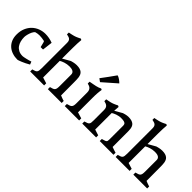

<svg xmlns="http://www.w3.org/2000/svg" viewBox="94 -1701 2609 2609"><g transform="rotate(45 1398.0 -396.5)"><path d="M43.9 -225.1Q43.9 -293 66.4 -345.9Q88.9 -398.9 126.7 -435.1Q164.6 -471.2 214.1 -490Q263.7 -508.8 317.4 -508.8Q351.6 -508.8 389.2 -502Q426.8 -495.1 460.9 -481.4Q460.4 -478 459 -466.1Q457.5 -454.1 455.6 -437.7Q453.6 -421.4 451.4 -403.3Q449.2 -385.3 447.3 -369.9Q445.3 -354.5 444.1 -344.5Q442.9 -334.5 442.4 -334.5H396.5Q390.1 -360.8 386 -377.9Q381.8 -395 378.9 -405.3Q376 -415.5 373.8 -419.9Q371.6 -424.3 368.7 -425.3Q344.7 -430.7 321.3 -433.8Q297.9 -437 272.5 -437Q256.3 -437 238.3 -434.3Q220.2 -431.6 203.1 -426.8Q193.4 -420.4 185.1 -408.7Q176.8 -397 169.9 -382.8Q163.1 -368.7 158 -353Q152.8 -337.4 149.2 -322.5Q145.5 -307.6 143.8 -294.9Q142.1 -282.2 142.1 -274.4Q142.1 -235.4 151.1 -199.2Q160.2 -163.1 179.9 -135.3Q199.7 -107.4 231.4 -90.8Q263.2 -74.2 309.1 -74.2Q316.4 -74.2 333 -77.4Q349.6 -80.6 369.9 -85.2Q390.1 -89.8 410.6 -95.5Q431.2 -101.1 446.8 -106.4L462.9 -65.4Q435.5 -48.8 407.5 -35.2Q379.4 -21.5 355.5 -11.5Q331.5 -1.5 314.7 4.2Q297.9 9.8 293.9 9.8Q241.2 9.8 195.6 -5.1Q149.9 -20 116.2 -49.6Q82.5 -79.1 63.2 -123Q43.9 -167 43.9 -225.1Z M530.3 -40Q555.7 -46.9 571.5 -52.7Q587.4 -58.6 595.7 -68.8Q604 -79.1 606.9 -96.2Q609.9 -113.3 609.9 -142.6V-628.4Q609.9 -654.8 603 -669.2Q596.2 -683.6 584.7 -691.4Q573.2 -699.2 558.3 -702.6Q543.5 -706.1 527.3 -710V-745.6Q549.8 -750 566.4 -753.4Q583 -756.8 596.2 -760.3Q609.4 -763.7 620.8 -767.3Q632.3 -771 644.3 -775.9Q656.2 -780.8 669.9 -787.4Q683.6 -793.9 701.7 -803.2L719.7 -793Q716.3 -758.8 714.8 -721.9Q713.4 -685.1 712.9 -641.8Q712.4 -598.6 712.4 -546.6Q712.4 -494.6 712.4 -430.2Q729 -439.9 747.6 -450.2Q763.2 -459 782.5 -470Q801.8 -481 820.8 -491.7Q825.2 -492.7 835 -495.6Q844.7 -498.5 857.9 -501.5Q871.1 -504.4 886.5 -506.6Q901.9 -508.8 917.5 -508.8Q953.1 -508.8 977.3 -501.7Q1001.5 -494.6 1016.8 -481.7Q1032.2 -468.8 1040.3 -450.7Q1048.3 -432.6 1051.8 -411.1Q1055.2 -389.6 1055.4 -365.5Q1055.7 -341.3 1056.2 -315.4L1057.1 -66.9Q1073.7 -59.6 1088.9 -54.2Q1101.6 -49.3 1114.7 -44.9Q1127.9 -40.5 1135.7 -39.1V0H870.1V-40Q896.5 -46.9 912.8 -52.7Q929.2 -58.6 938.2 -68.8Q947.3 -79.1 950.7 -96.4Q954.1 -113.8 954.1 -143.6V-364.7Q954.1 -384.3 945.6 -396.5Q937 -408.7 923.6 -415.3Q910.2 -421.9 893.3 -424.3Q876.5 -426.8 859.9 -426.8Q836.9 -426.8 814.9 -422.9Q793 -418.9 773.9 -413.1Q754.9 -407.2 739 -399.9Q723.1 -392.6 712.4 -385.7V-66.9L798.3 -40V0H530.3Z M1195.3 -40Q1221.2 -46.9 1237.5 -52.7Q1253.9 -58.6 1263.4 -68.8Q1272.9 -79.1 1276.6 -96.2Q1280.3 -113.3 1280.3 -142.6V-344.2Q1280.3 -370.1 1273.4 -386.5Q1266.6 -402.8 1255.4 -412.8Q1244.1 -422.9 1229.5 -428.2Q1214.8 -433.6 1199.2 -437.5V-472.7Q1232.4 -479 1257.8 -483.6Q1283.2 -488.3 1303.7 -492.9Q1324.2 -497.6 1341.6 -503.7Q1358.9 -509.8 1376.5 -518.6L1394.5 -509.3Q1391.1 -489.3 1388.9 -470.2Q1386.7 -451.2 1385.3 -431.4Q1383.8 -411.6 1383.3 -390.4Q1382.8 -369.1 1382.8 -345.2V-66.9L1471.7 -40V0H1195.3ZM1259.8 -600.1Q1298.3 -648.9 1334.2 -700.2Q1370.1 -751.5 1407.7 -803.2Q1418 -801.3 1430.7 -794.9Q1443.4 -788.6 1456.1 -779.8Q1468.8 -771 1480.7 -761Q1492.7 -751 1501.5 -741.7L1303.7 -568.4Z M1531.2 -40Q1558.1 -48.3 1574 -54.4Q1589.8 -60.5 1597.9 -70.6Q1606 -80.6 1608.2 -97.2Q1610.4 -113.8 1610.4 -142.6V-338.4Q1610.4 -364.3 1603.3 -380.1Q1596.2 -396 1584.7 -405Q1573.2 -414.1 1558.6 -418.9Q1543.9 -423.8 1528.3 -427.7V-462.9Q1550.8 -467.3 1567.1 -470.5Q1583.5 -473.6 1596.7 -476.8Q1609.9 -480 1621.1 -483.6Q1632.3 -487.3 1644 -491.9Q1655.8 -496.6 1669.4 -502.9Q1683.1 -509.3 1701.2 -518.6L1720.7 -508.3L1714.4 -430.2Q1731 -439.5 1749 -449.7Q1764.6 -458.5 1783.4 -469.2Q1802.2 -480 1821.3 -490.7Q1826.2 -492.2 1835.4 -495.1Q1844.7 -498 1856.7 -501Q1868.7 -503.9 1882.6 -506.3Q1896.5 -508.8 1910.2 -508.8Q1947.3 -508.8 1971.9 -501.5Q1996.6 -494.1 2011.7 -481.2Q2026.9 -468.3 2034.4 -450.2Q2042 -432.1 2044.7 -411.1Q2047.4 -390.1 2047.4 -366.5Q2047.4 -342.8 2047.4 -318.4L2047.9 -66.9Q2066.4 -60.1 2082.5 -54.7Q2096.7 -49.8 2110.4 -45.7Q2124 -41.5 2131.3 -40V0H1867.2V-40Q1887.2 -45.9 1900.9 -49.6Q1914.6 -53.2 1923.1 -57.4Q1931.6 -61.5 1936.3 -67.1Q1940.9 -72.8 1942.6 -82.3Q1944.3 -91.8 1944.6 -106.4Q1944.8 -121.1 1944.8 -143.6V-373.5Q1944.8 -383.3 1942.1 -392.6Q1939.5 -401.9 1935.5 -406.2Q1929.7 -411.6 1923.1 -415.5Q1916.5 -419.4 1906.7 -421.9Q1897 -424.3 1883.3 -425.5Q1869.6 -426.8 1850.6 -426.8Q1830.1 -426.8 1810.1 -422.6Q1790 -418.5 1772 -412.4Q1753.9 -406.2 1738.8 -398.7Q1723.6 -391.1 1712.9 -384.3V-66.9L1797.4 -40V0H1531.2Z M2172.9 -40Q2198.2 -46.9 2214.1 -52.7Q2230 -58.6 2238.3 -68.8Q2246.6 -79.1 2249.5 -96.2Q2252.4 -113.3 2252.4 -142.6V-628.4Q2252.4 -654.8 2245.6 -669.2Q2238.8 -683.6 2227.3 -691.4Q2215.8 -699.2 2200.9 -702.6Q2186 -706.1 2169.9 -710V-745.6Q2192.4 -750 2209 -753.4Q2225.6 -756.8 2238.8 -760.3Q2252 -763.7 2263.4 -767.3Q2274.9 -771 2286.9 -775.9Q2298.8 -780.8 2312.5 -787.4Q2326.2 -793.9 2344.2 -803.2L2362.3 -793Q2358.9 -758.8 2357.4 -721.9Q2356 -685.1 2355.5 -641.8Q2355 -598.6 2355 -546.6Q2355 -494.6 2355 -430.2Q2371.6 -439.9 2390.1 -450.2Q2405.8 -459 2425 -470Q2444.3 -481 2463.4 -491.7Q2467.8 -492.7 2477.5 -495.6Q2487.3 -498.5 2500.5 -501.5Q2513.7 -504.4 2529.1 -506.6Q2544.4 -508.8 2560.1 -508.8Q2595.7 -508.8 2619.9 -501.7Q2644 -494.6 2659.4 -481.7Q2674.8 -468.8 2682.9 -450.7Q2690.9 -432.6 2694.3 -411.1Q2697.8 -389.6 2698 -365.5Q2698.2 -341.3 2698.7 -315.4L2699.7 -66.9Q2716.3 -59.6 2731.4 -54.2Q2744.1 -49.3 2757.3 -44.9Q2770.5 -40.5 2778.3 -39.1V0H2512.7V-40Q2539.1 -46.9 2555.4 -52.7Q2571.8 -58.6 2580.8 -68.8Q2589.8 -79.1 2593.3 -96.4Q2596.7 -113.8 2596.7 -143.6V-364.7Q2596.7 -384.3 2588.1 -396.5Q2579.6 -408.7 2566.2 -415.3Q2552.7 -421.9 2535.9 -424.3Q2519 -426.8 2502.4 -426.8Q2479.5 -426.8 2457.5 -422.9Q2435.5 -418.9 2416.5 -413.1Q2397.5 -407.2 2381.6 -399.9Q2365.7 -392.6 2355 -385.7V-66.9L2440.9 -40V0H2172.9Z"/></g></svg>

Font: Donegal One
Style: Regular
Weight: 400
Designer: Gary Lonergan
Foundry: Sorkin Type Co.
Version: Version 1.004